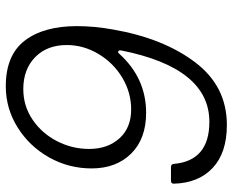

<svg xmlns="http://www.w3.org/2000/svg" viewBox="-92 -722 823 680"><g transform="rotate(90 320.0 -381.5)"><path d="M72 -242Q72 -303 84 -370Q115 -548 200 -660.5Q285 -773 422 -773Q521 -773 574.5 -722.5Q628 -672 630 -585Q630 -575 620 -575H571Q561 -575 560 -585Q549 -711 411 -711Q220 -711 158 -398V-395Q158 -389 162 -388Q166 -387 170 -392Q256 -487 379 -487Q471 -487 523.5 -434Q576 -381 576 -294Q576 -213 537 -143.5Q498 -74 431 -32Q364 10 285 10Q175 10 123.5 -57Q72 -124 72 -242ZM507 -285Q507 -351 469.5 -392.5Q432 -434 367 -434Q307 -434 254.5 -402.5Q202 -371 170.5 -318Q139 -265 139 -206Q139 -136 182 -94Q225 -52 295 -52Q355 -52 403.5 -85Q452 -118 479.5 -171.5Q507 -225 507 -285Z"/></g></svg>

Font: Open Sauce Two Light Italic
Style: Regular
Weight: 300
Italic angle: -10°
Designer: Alfredo Marco Pradil
Foundry: Creative Sauce Fz LLC
Version: Version 1.477